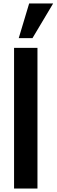

<svg xmlns="http://www.w3.org/2000/svg" viewBox="-20 -1086 326 1106"><path d="M87.9 -866.2 147.9 -1065.9H286.1L167 -866.2ZM61 0V-810.1H195.8V0Z"/></svg>

Font: Oswald Medium
Style: Regular
Weight: 500
Designer: Vernon Adams
Foundry: Vernon Adams
Version: Version 4.103